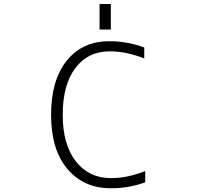

<svg xmlns="http://www.w3.org/2000/svg" viewBox="-20 -952 1040 982"><path d="M489.3 -800.8V-931.6H546.9V-800.8ZM722.7 -77.1V-19.5Q636.7 11.7 544.9 10.7Q408.2 10.7 324.7 -87.9Q241.2 -186.5 241.2 -365.2Q241.2 -542 321.3 -641.6Q401.4 -741.2 539.1 -741.2Q631.8 -741.2 717.8 -709V-653.3Q624 -689.5 542 -689.5Q429.7 -689.5 365.2 -603.5Q300.8 -517.6 300.8 -365.2Q300.8 -212.9 367.7 -127Q434.6 -41 547.9 -41Q631.8 -41 722.7 -77.1Z"/></svg>

Font: GenEi Gothic M Light
Style: Regular
Weight: 300
Designer: o_tamon (Modified); [Source Han Sans]
Ryoko NISHIZUKA  (kana & ideographs); Paul D. Hunt (Latin, Greek & Cyrillic); Wenl
Version: Version 1.1a;Original Version 1.004